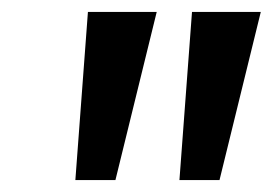

<svg xmlns="http://www.w3.org/2000/svg" viewBox="-20 -725 456 321"><path d="M106 -424 127 -705H242L173 -424ZM280 -424 301 -705H416L347 -424Z"/></svg>

Font: Nunito Sans 10pt SemiCondensed SemiBold
Style: Italic
Weight: 600
Width: 4
Italic angle: -9°
Designer: Vernon Adams
Foundry: Vernon Adams
Version: Version 3.101;gftools[0.9.27]